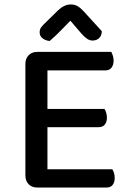

<svg xmlns="http://www.w3.org/2000/svg" viewBox="-20 -841 583 862"><path d="M94 -381H193V-8Q188 -6 175 -2.5Q162 1 148 1Q123 1 108.5 -14Q94 -29 94 -53ZM193 -231H94V-554Q94 -578 108.5 -593Q123 -608 148 -608Q162 -608 175 -605Q188 -602 193 -599ZM148 -270V-352H449Q453 -347 456.5 -336Q460 -325 460 -313Q460 -293 450.5 -281.5Q441 -270 423 -270ZM148 1V-81H484Q488 -76 491.5 -65.5Q495 -55 495 -42Q495 -22 485.5 -10.5Q476 1 458 1ZM148 -525V-608H480Q483 -602 486.5 -591.5Q490 -581 490 -569Q490 -549 480.5 -537Q471 -525 454 -525ZM296 -748Q278 -730 254.5 -705.5Q231 -681 203 -657Q184 -659 171 -669Q158 -679 158 -696Q158 -710 166 -720Q174 -730 188 -743L241 -795Q269 -821 297 -821Q315 -821 328 -813.5Q341 -806 355 -791L437 -701Q437 -682 425.5 -670.5Q414 -659 396 -659Q383 -659 371.5 -666.5Q360 -674 344 -692Z"/></svg>

Font: Baloo Tamma 2 Medium
Style: Regular
Weight: 500
Designer: Divya Kowshik, Shuchita Grover and Ek Type
Foundry: Ek Type
Version: Version 1.700